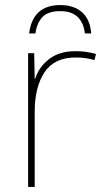

<svg xmlns="http://www.w3.org/2000/svg" viewBox="-20 -738 415 758"><path d="M278 -536Q302 -536 321.5 -533Q341 -530 359 -525L353 -501Q334 -506 317.5 -508.5Q301 -511 278 -511Q195 -511 156 -453Q117 -395 117 -297V0H91V-528H115L117 -427H119Q133 -473 173.5 -504.5Q214 -536 278 -536ZM218 -718Q272 -718 304 -689.5Q336 -661 340 -606H315Q311 -646 287.5 -670Q264 -694 218 -694Q169 -694 147 -670Q125 -646 120 -606H95Q109 -718 218 -718Z"/></svg>

Font: Noto Sans Thin
Style: Regular
Weight: 100
Designer: Monotype Design Team
Foundry: Monotype Imaging Inc.
Version: Version 2.007